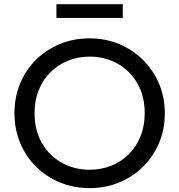

<svg xmlns="http://www.w3.org/2000/svg" viewBox="-20 -902 874 936"><path d="M417 15Q338.5 15 271.8 -12.8Q205 -40.5 155.2 -90Q105.5 -139.5 78 -206Q50.5 -272.5 50.5 -350Q50.5 -428 78 -494.5Q105.5 -561 155.2 -610.5Q205 -660 271.8 -687.5Q338.5 -715 417 -715Q495 -715 561.5 -687Q628 -659 678 -609Q728 -559 755.8 -492.8Q783.5 -426.5 783.5 -350Q783.5 -272.5 755.8 -206Q728 -139.5 678 -90Q628 -40.5 561.5 -12.8Q495 15 417 15ZM417 -74.5Q473.5 -74.5 522.2 -94Q571 -113.5 607.5 -149.8Q644 -186 664.8 -237Q685.5 -288 685.5 -350Q685.5 -433.5 649.8 -495.5Q614 -557.5 553 -591.8Q492 -626 417 -626Q360.5 -626 311.8 -606.2Q263 -586.5 226.2 -550.2Q189.5 -514 169 -463.2Q148.5 -412.5 148.5 -350Q148.5 -267 184.2 -205Q220 -143 281 -108.8Q342 -74.5 417 -74.5ZM255 -814.5V-881.5H578.5V-814.5Z"/></svg>

Font: Geologica Roman Light
Style: Regular
Weight: 300
Designer: Sindre Bremnes, Frode Helland
Foundry: Monokrom Skriftforlag AS
Version: Version 1.010;gftools[0.9.28]